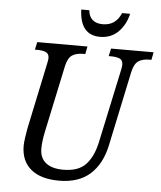

<svg xmlns="http://www.w3.org/2000/svg" viewBox="-60 -959 855 1021"><g transform="rotate(5 367.5 -448.5)"><path d="M90 -159Q90 -175 94 -203Q98 -231 102 -252L176 -603Q181 -625 181 -634Q181 -657 164.5 -665Q148 -673 117 -673H105L114 -714H382L374 -673H362Q326 -673 304 -658.5Q282 -644 272 -600L197 -247Q185 -192 185 -152Q185 -102 217.5 -76Q250 -50 310 -50Q391 -50 430.5 -92Q470 -134 487 -212L571 -605Q575 -623 575 -634Q575 -657 558.5 -665Q542 -673 511 -673H499L508 -714H735L727 -673H716Q680 -673 658 -658.5Q636 -644 626 -600L542 -203Q521 -101 459.5 -45.5Q398 10 293 10Q195 10 142.5 -34Q90 -78 90 -159ZM332 -907H375Q378 -873 398 -856Q418 -839 452 -839Q522 -839 550 -907H593Q579 -847 540.5 -809Q502 -771 444 -771Q337 -771 332 -907Z"/></g></svg>

Font: Noto Serif Narrow
Style: Italic
Weight: 400
Width: 4
Italic angle: -12°
Designer: Monotype Design Team
Foundry: Monotype Imaging Inc.
Version: Version 1.001